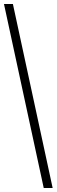

<svg xmlns="http://www.w3.org/2000/svg" viewBox="-20 -828 286 968"><path d="M200.5 120 0 -808H45L245.5 120Z"/></svg>

Font: Encode Sans Semi Condensed ExLight
Style: Regular
Weight: 275
Width: 4
Designer: Multiple Designers
Foundry: Impallari Type
Version: Version 2.000